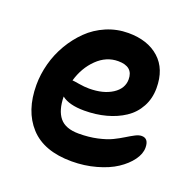

<svg xmlns="http://www.w3.org/2000/svg" viewBox="-112 -672 849 842"><g transform="rotate(20 312.5 -251.0)"><path d="M306.2 56.2Q176.3 56.2 111.6 -14.9Q46.9 -85.9 46.9 -206.1Q46.9 -255.9 60.3 -306.2Q73.7 -356.4 100.1 -401.4Q126.5 -446.3 162.4 -481.4Q198.2 -516.6 246.8 -537.4Q295.4 -558.1 349.1 -558.1Q439.5 -558.1 493.2 -510Q546.9 -461.9 546.9 -373Q546.9 -324.2 525.6 -285.2Q504.4 -246.1 467.5 -221.7Q430.7 -197.3 383.3 -184.6Q335.9 -171.9 282.2 -171.9Q210.9 -171.9 176.8 -199.2Q177.7 -135.3 204.8 -102.1Q231.9 -68.8 293.9 -68.8Q340.8 -68.8 380.6 -77.6Q420.4 -86.4 445.8 -98.9Q471.2 -111.3 491.2 -123.8Q511.2 -136.2 528.1 -145Q544.9 -153.8 558.1 -153.8Q590.8 -153.8 590.8 -110.8Q590.8 -82 569.1 -52.2Q547.4 -22.5 510.7 1.7Q474.1 25.9 419.9 41Q365.7 56.2 306.2 56.2ZM349.1 -426.8Q293.9 -426.8 250.7 -384.8Q207.5 -342.8 189 -278.8Q195.3 -278.8 221.2 -274.4Q247.1 -270 269 -270Q335.4 -270 377.2 -297.1Q418.9 -324.2 418.9 -367.2Q418.9 -426.8 349.1 -426.8Z"/></g></svg>

Font: Shantell Sans Irregular
Style: Regular
Weight: 600
Designer: Stephen Nixon, Anya Danilova, Shantell Martin
Foundry: Arrow Type
Version: Version 1.006;[9816181b4]